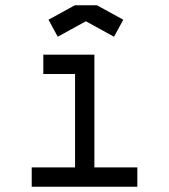

<svg xmlns="http://www.w3.org/2000/svg" viewBox="-20 -707 640 727"><path d="M144 -500H337.4V-73.2H500V0H100.1V-73.2H264.2V-426.8H144ZM347.2 -687 446.8 -632.3 411.6 -567.9 305.2 -626.5 198.7 -567.9 163.6 -632.3 263.2 -687Z"/></svg>

Font: Anka/Coder
Style: Regular
Weight: 400
Monospace: yes
Version: Version 001.100